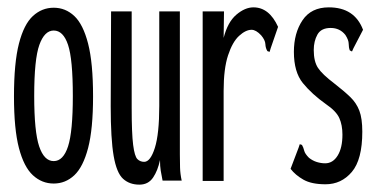

<svg xmlns="http://www.w3.org/2000/svg" viewBox="-20 -491 1040 522"><path d="M126 8Q94 8 69.5 -14.5Q45 -37 31.5 -88.5Q18 -140 18 -229Q18 -320 31.5 -372.5Q45 -425 69.5 -447.5Q94 -470 126 -470Q158 -470 182 -447.5Q206 -425 219.5 -372.5Q233 -320 233 -229Q233 -140 219.5 -88.5Q206 -37 182 -14.5Q158 8 126 8ZM126 -53Q152 -53 165 -93Q178 -133 178 -230Q178 -330 165 -369Q152 -408 126 -408Q101 -408 87 -369Q73 -330 73 -230Q73 -133 86.5 -93Q100 -53 126 -53Z M359 11Q332 11 314.5 -5Q297 -21 289 -67Q281 -113 281 -202L282 -460H338V-198Q338 -128 342 -97Q346 -66 353.5 -58.5Q361 -51 372 -51Q389 -51 401 -89Q413 -127 413 -203V-460H469V-71Q469 -53 469.5 -35.5Q470 -18 474 0H422Q419 -15 417 -27Q415 -39 415 -56Q409 -27 396 -8Q383 11 359 11Z M531 -460H589L588 -388Q599 -431 622.5 -451Q646 -471 669 -471Q712 -471 736 -418L716 -360L713 -350L707 -352Q702 -360 701.5 -371Q701 -382 690 -395Q676 -410 664 -410Q648 -410 630 -393.5Q612 -377 600 -340.5Q588 -304 588 -244V1H531Z M865 10Q827 10 805 -2.5Q783 -15 770 -32L792 -90L795 -99L801 -97Q805 -90 807 -81.5Q809 -73 820 -62Q830 -54 841.5 -50.5Q853 -47 864 -47Q885 -47 898 -68Q911 -89 911 -125Q911 -151 902.5 -170Q894 -189 866 -208Q828 -235 803.5 -265Q779 -295 779 -350Q779 -401 802.5 -436Q826 -471 874 -471Q944 -471 967 -410L941 -360L937 -351L931 -354Q928 -362 928 -372Q928 -382 919 -396Q904 -415 879 -415Q853 -415 843 -397Q833 -379 833 -355Q833 -324 844.5 -306.5Q856 -289 889 -264Q916 -243 932.5 -227Q949 -211 957 -190Q965 -169 965 -133Q965 -57 936.5 -23.5Q908 10 865 10Z"/></svg>

Font: Inconsolata UltraCondensed Medium
Style: Regular
Weight: 500
Width: 1
Monospace: yes
Designer: Raph Levien, Cyreal, Brenton Simpson
Foundry: Raph Levien, Cyreal, Google
Version: Version 3.001; ttfautohint (v1.8.2.53-6de2)